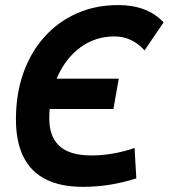

<svg xmlns="http://www.w3.org/2000/svg" viewBox="-20 -723 662 753"><path d="M305.2 9.8Q217.8 9.8 159.4 -19.8Q101.1 -49.3 71.8 -108.2Q42.5 -167 42.5 -255.4Q42.5 -354.5 71.5 -436.5Q100.6 -518.6 154.1 -578.1Q207.5 -637.7 281 -670.4Q354.5 -703.1 443.4 -703.1Q558.1 -703.1 621.6 -635.3L546.9 -525.4Q497.1 -580.1 429.2 -580.1Q354.5 -580.1 296.9 -538.3Q239.3 -496.6 206.3 -424.1Q173.3 -351.6 173.3 -258.8Q173.3 -210.4 191.4 -178Q209.5 -145.5 246.1 -129.4Q282.7 -113.3 337.9 -113.3Q421.4 -113.3 507.8 -142.6L514.6 -23.4Q411.6 9.8 305.2 9.8ZM92.8 -295.4 113.8 -414.6H445.8L424.8 -295.4Z"/></svg>

Font: Cascadia Code PL
Style: Italic
Weight: 400
Italic angle: -10°
Monospace: yes
Designer: Aaron Bell
Foundry: Saja Typeworks
Version: Version 2404.023